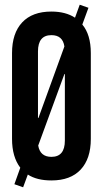

<svg xmlns="http://www.w3.org/2000/svg" viewBox="-20 -757 436 814"><path d="M31 -168V-532Q31 -616 74 -662Q117 -708 198 -708Q258 -708 298 -682L318 -737L355 -724L329 -653Q365 -610 365 -532V-168Q365 -84 322 -38Q279 8 198 8Q136 8 98 -17L78 37L41 24L66 -46Q31 -92 31 -168ZM253 -443 142 -140Q150 -92 198 -92Q255 -92 255 -161V-443ZM141 -539V-257H143L253 -560Q246 -608 198 -608Q141 -608 141 -539Z"/></svg>

Font: Bebas Neue
Style: Regular
Weight: 400
Designer: Ryoichi Tsunekawa
Foundry: Ryoichi Tsunekawa
Version: Version 1.400